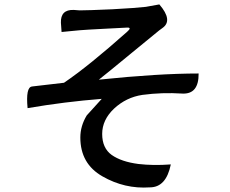

<svg xmlns="http://www.w3.org/2000/svg" viewBox="-20 -798 1040 870"><path d="M256 -695Q254 -755 314 -753L341 -751Q378 -751 489 -756Q600 -762 641 -767L702 -778Q765 -705 716 -671L701 -660Q677 -641 574 -556Q471 -471 428 -437Q697 -465 880 -465Q881 -371 807 -374Q714 -380 625 -368Q552 -357 497 -306Q443 -255 443 -191Q443 -127 486 -96Q530 -65 607 -55Q675 -47 754 -53Q733 51 659 51Q545 59 444 1Q344 -56 344 -175Q344 -227 373 -275L441 -350Q274 -337 105 -308Q96 -403 125 -406Q115 -405 270 -423Q382 -499 556 -654Q579 -674 556 -673L460 -668Q363 -663 342 -661Q329 -660 300 -657L259 -653Z"/></svg>

Font: Swei Half Moon CJK SC
Style: Medium
Weight: 500
Version: Version 2.071